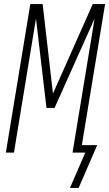

<svg xmlns="http://www.w3.org/2000/svg" viewBox="-20 -755 540 950"><path d="M369 175H326L402 0H339L448 -663L250 -221H210L158 -663L49 0H9L130 -735H191L242 -292L439 -735H500L385 -37H461Z"/></svg>

Font: Iosevka Curly Extralight
Style: Italic
Weight: 200
Italic angle: -9°
Monospace: yes
Designer: Belleve Invis
Foundry: Belleve Invis
Version: Version 22.1.2; ttfautohint (v1.8.4)